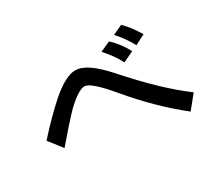

<svg xmlns="http://www.w3.org/2000/svg" viewBox="-115 -826 1192 1062"><g transform="rotate(-30 481.0 -295.0)"><path d="M680 -570 742 -599Q788 -553 823 -492L759 -459Q722 -526 680 -570ZM573 -524 638 -553Q689 -506 722 -442L654 -410Q625 -467 573 -524ZM538 -283Q435 -406 396 -406Q356 -406 278 -331Q219 -270 130 -165L64 -250Q159 -356 237 -424Q333 -508 395 -508Q434 -508 479.5 -476.5Q525 -445 581 -382Q759 -181 903 -75L835 9Q678 -115 538 -283Z"/></g></svg>

Font: Gmarket Sans TTF Medium
Style: Regular
Weight: 500
Designer: Creative Director : Sungho Lee; Art Director : Kiwoong Choi; Project Manager : Sori Yang, Jongwook Yoon; Font Designer :
Foundry: Sandoll Inc.
Version: Version 1.000;hotconv 1.0.109;makeotfexe 2.5.65596